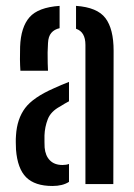

<svg xmlns="http://www.w3.org/2000/svg" viewBox="-20 -627 458 654"><path d="M49.5 -386Q47 -423 48.5 -468Q51 -534.5 80.5 -568.2Q110 -602 183 -607V-531Q165 -527 154.8 -515Q144.5 -503 143.5 -480Q142.5 -467.5 142.2 -448.2Q142 -429 142.5 -411.5Q143 -394 143.5 -386ZM271 0V-474Q271 -518.5 239 -529V-607Q311.5 -602 339.2 -565.2Q367 -528.5 367 -454L366 0ZM34.5 -117.5Q34 -129.5 33.8 -142Q33.5 -154.5 34.5 -166Q38 -222 65.5 -258.8Q93 -295.5 164 -326.5Q176 -332 188.8 -337.5Q201.5 -343 215 -348V-282Q208 -278.5 200.8 -274.2Q193.5 -270 185 -264.5Q153 -247.5 142.8 -221Q132.5 -194.5 131.5 -165.5Q131.5 -152 131.5 -143.2Q131.5 -134.5 132 -124.5Q134.5 -96.5 150 -80.8Q165.5 -65 193 -65Q205.5 -65 215 -68.5V-7.5Q193.5 6.5 158.5 6.5Q99 6.5 69.2 -23Q39.5 -52.5 34.5 -117.5Z"/></svg>

Font: Big Shoulders Stencil Text SemiBold
Style: Regular
Weight: 600
Designer: Patric King
Foundry: XO Type Co
Version: Version 1.000